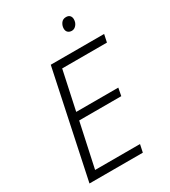

<svg xmlns="http://www.w3.org/2000/svg" viewBox="-218 -1017 993 1122"><g transform="rotate(-30 278.5 -455.5)"><path d="M46 0 197 -714H557L546 -662H244L188 -401H472L462 -349H178L114 -52H417L406 0ZM404 -824Q388 -824 378 -833Q368 -842 368 -859Q368 -878 379.5 -894.5Q391 -911 413 -911Q430 -911 438.5 -901.5Q447 -892 447 -877Q447 -855 434 -839.5Q421 -824 404 -824Z"/></g></svg>

Font: Noto Sans Light
Style: Italic
Weight: 300
Italic angle: -12°
Designer: Monotype Design Team
Foundry: Monotype Imaging Inc.
Version: Version 2.013; ttfautohint (v1.8.4.7-5d5b)